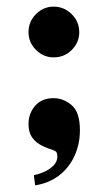

<svg xmlns="http://www.w3.org/2000/svg" viewBox="-20 -440 325 579"><path d="M86 119 82 88Q95 86 111.5 79Q128 72 140.5 60Q153 48 153 32Q153 19 146.5 15.5Q140 12 130 9Q114 4 99 -5Q84 -14 75 -28.5Q66 -43 66 -66Q66 -98 86 -121Q106 -144 142 -144Q171 -144 196 -123Q221 -102 221 -47Q221 -6 205 29.5Q189 65 159 88.5Q129 112 86 119ZM142 -267Q111 -267 88.5 -289.5Q66 -312 66 -343Q66 -375 88.5 -397.5Q111 -420 142 -420Q173 -420 196 -397.5Q219 -375 219 -343Q219 -312 196.5 -289.5Q174 -267 142 -267Z"/></svg>

Font: Frank Ruhl Libre
Style: Bold
Weight: 700
Designer: Yanek Iontef
Foundry: Fontef
Version: Version 6.004